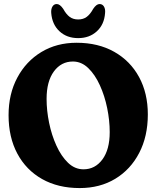

<svg xmlns="http://www.w3.org/2000/svg" viewBox="-20 -922 783 952"><path d="M360 -710Q467 -710 546.5 -665Q626 -620 669.5 -540Q713 -460 713 -354.5Q713 -246 670.2 -163.8Q627.5 -81.5 551.5 -35.5Q475.5 10.5 375 10.5Q268 10.5 188.8 -34.2Q109.5 -79 66 -160.2Q22.5 -241.5 22.5 -351Q22.5 -456 65.8 -537Q109 -618 185 -664Q261 -710 360 -710ZM524 -267Q524 -324.5 511.5 -385.8Q499 -447 475.2 -499.2Q451.5 -551.5 417.8 -584.2Q384 -617 341.5 -617Q283.5 -617 247.2 -567.8Q211 -518.5 211 -431.5Q211 -374 223.5 -313Q236 -252 259.8 -199.8Q283.5 -147.5 317.2 -115Q351 -82.5 394 -82.5Q451.5 -82.5 487.8 -131.5Q524 -180.5 524 -267ZM367.5 -825.5Q393 -825.5 410.2 -838.5Q427.5 -851.5 442 -878Q458 -902 473.5 -902Q488 -902 495.5 -889.5Q503 -877 501 -857.5Q497 -800.5 460.2 -766.8Q423.5 -733 367.5 -733Q311.5 -733 275 -766.8Q238.5 -800.5 234 -857.5Q232.5 -877 240 -889.5Q247.5 -902 261.5 -902Q277 -902 293.5 -878Q308 -851.5 325.2 -838.5Q342.5 -825.5 367.5 -825.5Z"/></svg>

Font: Fraunces 144pt S100
Style: Bold
Weight: 700
Version: Version 1.000; ttfautohint (v1.8.3)